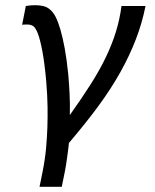

<svg xmlns="http://www.w3.org/2000/svg" viewBox="-20 -513 590 733"><path d="M240.7 -228Q243.7 -193.4 245.6 -156.5Q247.6 -119.6 246.6 -73.7Q292.5 -138.2 326.9 -192.4Q361.3 -246.6 385 -296.4Q408.7 -346.2 423.1 -393.6Q437.5 -440.9 443.8 -490.2H535.6Q522.5 -424.3 498.3 -361.8Q474.1 -299.3 439 -236.6Q403.8 -173.8 356.9 -109.9Q310.1 -45.9 243.2 32.7Q242.2 44.4 240.2 58.8Q238.3 73.2 236.3 87.9Q234.4 102.5 232.2 116Q230 129.4 227.5 142.6L215.8 200.2H130.9L142.6 142.6Q152.3 93.8 156 51.3Q159.7 8.8 160.9 -27.1Q162.1 -63 161.6 -104.7Q161.1 -146.5 156.2 -206.1Q149.9 -274.4 141.6 -318.1Q133.3 -361.8 124.8 -384.3Q116.2 -406.7 107.2 -413.1Q98.1 -419.4 84 -419.4Q77.6 -419.4 73.5 -419.2Q69.3 -418.9 64.5 -418.5L78.6 -490.2Q97.2 -493.2 115.2 -493.2Q129.4 -493.2 144.3 -490Q159.2 -486.8 171.4 -476.3Q183.6 -465.8 192.9 -447.5Q202.1 -429.2 210.7 -399.9Q219.2 -370.6 227.1 -328.4Q234.9 -286.1 240.7 -228Z"/></svg>

Font: Code New Roman
Style: Italic
Weight: 400
Italic angle: -11°
Monospace: yes
Designer: Sam Radian
Foundry: Code New Roman
Version: Version 1.508 October 19, 2014